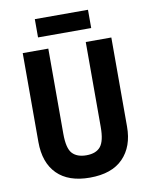

<svg xmlns="http://www.w3.org/2000/svg" viewBox="-96 -1005 819 1035"><g transform="rotate(-10 313.5 -487.5)"><path d="M556 -277Q556 -168 494 -104.5Q432 -41 312 -41Q195 -41 133 -103Q71 -165 71 -279V-765H211V-299Q211 -219 237 -191Q263 -163 314 -163Q367 -163 391.5 -193Q416 -223 416 -300V-765H556ZM458 -934V-834H167V-934Z"/></g></svg>

Font: Noto Sans Tamil UI Condensed
Style: Bold
Weight: 700
Width: 3
Designer: Jelle Bosma - Monotype Design Team
Foundry: Monotype Imaging Inc.
Version: Version 2.004; ttfautohint (v1.8.4.7-5d5b)